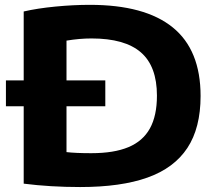

<svg xmlns="http://www.w3.org/2000/svg" viewBox="-20 -767 900 794"><path d="M809.5 -370Q809.5 -238 754.8 -155Q700 -72 590.2 -32.8Q480.5 6.5 311.5 6.5Q188.5 6.5 78 -7.5V-327.5H4.5V-434.5H78V-719.5Q134 -732.5 208.8 -739.8Q283.5 -747 351.5 -747Q579 -747 694.2 -653.8Q809.5 -560.5 809.5 -370ZM629 -371.5Q629 -493 562.5 -550.5Q496 -608 358.5 -608Q309 -608 255 -599V-434.5H415.5V-327.5H255V-138Q293 -133.5 357.5 -133.5Q451.5 -133.5 511.2 -158.5Q571 -183.5 600 -236Q629 -288.5 629 -371.5Z"/></svg>

Font: Encode Sans Expanded
Style: Bold
Weight: 700
Width: 7
Designer: Multiple Designers
Foundry: Impallari Type
Version: Version 2.000